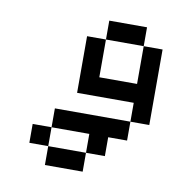

<svg xmlns="http://www.w3.org/2000/svg" viewBox="-63 -501 626 626"><g transform="rotate(10 250.0 -188.0)"><path d="M125 0V62.5H250V0ZM125 0V-62.5H62.5V0ZM250 0H312.5V-62.5H375V-125H125V-62.5H250ZM375 -125H437.5Q437.5 -125 437.5 -375H375Q375 -375 375 -250H250Q250 -250 250 -375H187.5V-187.5H375ZM250 -375H375V-437.5H250Z"/></g></svg>

Font: CalcUnifontExMono
Style: Regular
Weight: 500
Version: Version 15.0.06